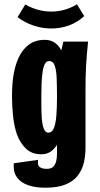

<svg xmlns="http://www.w3.org/2000/svg" viewBox="-20 -710 465 896"><path d="M191 166Q145 166 112 154.5Q79 143 61.5 121Q44 99 44 69Q44 64 44 60Q44 56 44 52L158 36Q157 40 157 43Q157 46 157 50Q157 59 161 65Q165 71 174.5 74.5Q184 78 198 78Q218 78 228 68.5Q238 59 242 43Q246 27 246 8Q246 -18 246 -60Q246 -102 246 -157Q246 -212 246 -277Q246 -323 248.5 -358.5Q251 -394 255.5 -422Q260 -450 265.5 -472.5Q271 -495 276 -516H391Q387 -479 385 -451.5Q383 -424 381.5 -399.5Q380 -375 379.5 -346Q379 -317 379 -278Q379 -235 379 -204Q379 -173 379 -146Q379 -119 379 -89Q379 -59 379 -19Q379 15 371.5 48Q364 81 344 108Q324 135 287 150.5Q250 166 191 166ZM173 10Q129 10 101.5 -16Q74 -42 59 -83Q46 -121 41 -167.5Q36 -214 36 -262Q36 -291 38 -318Q40 -345 45 -371Q50 -397 58 -419Q75 -467 107 -495.5Q139 -524 189 -524Q227 -524 251 -497Q275 -470 287 -410Q299 -350 299 -250L246 -259Q246 -307 244.5 -344.5Q243 -382 235.5 -403.5Q228 -425 209 -425Q196 -425 188.5 -410Q181 -395 178 -368Q175 -346 174 -319.5Q173 -293 173 -264Q173 -243 173 -224Q173 -205 173.5 -188Q174 -171 175 -156Q177 -136 180.5 -121.5Q184 -107 190 -99Q196 -91 205 -91Q223 -91 231.5 -112Q240 -133 243 -170.5Q246 -208 246 -257L299 -250Q299 -233 296 -201.5Q293 -170 285 -134Q277 -98 263 -65Q249 -32 227 -11Q205 10 173 10ZM219 -577Q178 -577 137 -590.5Q96 -604 62 -630L98 -689Q126 -673 157 -664.5Q188 -656 219 -656Q252 -656 283 -665Q314 -674 339 -690L373 -635Q342 -606 302.5 -591.5Q263 -577 219 -577Z"/></svg>

Font: Truculenta Black
Style: Regular
Weight: 900
Version: Version 1.002